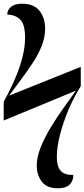

<svg xmlns="http://www.w3.org/2000/svg" viewBox="-20 -780 455 1034"><path d="M292 234Q232 234 205 198Q178 162 178 113Q178 66 199 13.5Q220 -39 253 -93.5Q286 -148 322.5 -199Q359 -250 389 -292L0 -131V-232Q59 -339 87 -423.5Q115 -508 115 -577Q115 -650 88 -675.5Q61 -701 19 -701Q19 -726 39 -743Q59 -760 100 -760Q162 -760 192.5 -722Q223 -684 223 -626Q223 -580 205 -534Q187 -488 157.5 -443Q128 -398 94.5 -353.5Q61 -309 29 -265L415 -420V-316Q380 -261 350.5 -192.5Q321 -124 303.5 -55.5Q286 13 286 66Q286 115 306 139Q326 163 375 162Q375 194 355 214Q335 234 292 234Z"/></svg>

Font: Noto Serif Display SemiCondensed
Style: Bold
Weight: 700
Width: 4
Designer: Monotype Design Team
Foundry: Monotype Imaging Inc.
Version: Version 2.009